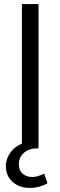

<svg xmlns="http://www.w3.org/2000/svg" viewBox="-20 -732 298 947"><path d="M214 172Q174 195 128 195Q75 195 42 165Q9 135 9 88Q9 52 30 22Q50 -7 88 -24V-712H170V0H163Q121 0 98 22Q73 44 73 78Q73 108 91 124Q110 141 139 141Q166 141 198 124Z"/></svg>

Font: PRinguin Sans
Style: Regular
Weight: 400
Designer: Vernon Adams
Foundry: Vernon Adams
Version: ""